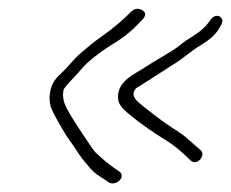

<svg xmlns="http://www.w3.org/2000/svg" viewBox="-20 -435 532 442"><path d="M445.6 -333.2C462.3 -343.4 474.3 -354 481.6 -365.1C488.9 -376.1 492.4 -383.6 492 -387.3C491 -398.9 475.8 -404.2 465 -390C455.8 -375.9 443.6 -364.2 428.7 -354.9C413.7 -345.6 402 -337.5 393.6 -330.5C378 -317.5 337.2 -295.6 318.4 -283C288.1 -262.6 247 -248.1 252.1 -205C253.1 -196.3 260.7 -186 274.8 -174C305.3 -148.6 336.6 -127.6 363.8 -111C380 -101.2 398.5 -85.8 419.5 -65C432.4 -52.9 454.8 -75.8 442.3 -89L403.7 -122.5C395.9 -128.2 387.6 -133.8 378.8 -139.3C357.8 -152.5 320.7 -180.8 299 -199.3C285.5 -210.8 283.7 -221.7 293.5 -232C345.1 -264.2 371.2 -281.9 376.4 -285C407.2 -303.6 412.7 -313.2 445.6 -333.2ZM302 -384C315.7 -395.8 317.9 -404.8 308.5 -410.9C299.2 -417 290.3 -416 281.8 -408C261.9 -388.4 245 -372.6 206.2 -345.5C190.5 -334.2 181.3 -325.5 166.7 -313.5C153.2 -302.5 136.9 -281.5 124.2 -269.5C110.7 -256.7 99 -246.3 95.2 -222.3C93.3 -210.5 93.9 -199.5 97 -189.3C100 -179.1 111.9 -157 132.5 -123C145.2 -105 154.5 -91.5 160.3 -82.5C170.4 -66.7 178.3 -59.5 188.6 -46.5C203.6 -30.9 203.1 -34.2 229.3 -16C245.1 -4 272 -28 254.7 -40C221.5 -63 221.8 -64.4 201 -82.9C192.7 -90.7 147.7 -160.4 142.4 -170C132.8 -187.5 122 -201.7 126 -227.1C126.5 -230.5 132.8 -238.5 144.8 -251C151.1 -257.7 160.1 -267.5 171.5 -280.6C183 -293.6 204 -310.4 235.2 -331C260.9 -345.6 283.2 -363.3 302 -384Z"/></svg>

Font: MewTooHand
Style: WideIta
Weight: 400
Designer: Mew Too, Robert Jablonski
Version: Version 0.77